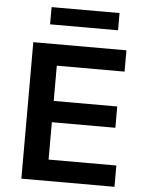

<svg xmlns="http://www.w3.org/2000/svg" viewBox="-59 -941 755 988"><g transform="rotate(5 318.0 -446.5)"><path d="M89 0V-705H570V-595H220V-413H548V-303H220V-110H570V0ZM167 -804V-893H518V-804Z"/></g></svg>

Font: Nunito Sans 9pt
Style: Bold
Weight: 700
Version: Version 3.101;gftools[0.9.27]